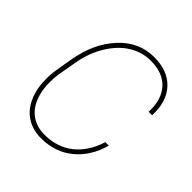

<svg xmlns="http://www.w3.org/2000/svg" viewBox="-194 -866 1020 1020"><g transform="rotate(45 316.5 -356.0)"><path d="M550.8 -217.3Q521.5 -111.8 447.5 -51Q373.5 9.8 268.1 9.8Q206.1 9.8 159.9 -19.5Q113.8 -48.8 89.1 -104.5Q64.5 -160.2 64.5 -229Q64 -267.6 70.3 -305.2L86.4 -400.4Q110.4 -541.5 192.4 -631.1Q274.4 -720.7 389.6 -720.7Q491.7 -720.7 547.9 -660.4Q604 -600.1 599.1 -494.1H573.2Q577.1 -588.4 529.3 -641.4Q481.4 -694.3 390.1 -694.3Q325.7 -694.3 269.3 -660.2Q212.9 -626 170.9 -558.3Q128.9 -490.7 113.8 -404.3L95.7 -302.2Q90.3 -270 90.3 -236.8Q89.4 -172.9 110.1 -121.8Q130.9 -70.8 171.4 -43.7Q211.9 -16.6 267.6 -16.6Q363.3 -16.6 429.2 -69.3Q495.1 -122.1 524.4 -217.3Z"/></g></svg>

Font: Roboto Thin
Style: Italic
Weight: 250
Italic angle: -12°
Designer: Google
Version: Version 2.134; 2016